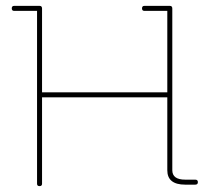

<svg xmlns="http://www.w3.org/2000/svg" viewBox="-20 -628 713 653"><path d="M644 0H610Q549 0 549 -49V-297H123V-3Q123 5 114.5 5Q106 5 106 -3V-591H28Q20 -591 20 -599.5Q20 -608 28 -608H115Q123 -608 123 -599V-314H549V-591H471Q463 -591 463 -599.5Q463 -608 471 -608H558Q566 -608 566 -599V-49Q566 -17 610 -17H644Q653 -17 653 -8.5Q653 0 644 0Z"/></svg>

Font: Flamenco Light
Style: Regular
Weight: 300
Designer: Luciano Vergara
Foundry: Luciano Vergara
Version: Version 1.003